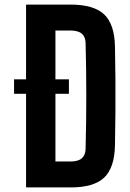

<svg xmlns="http://www.w3.org/2000/svg" viewBox="-20 -820 568 840"><path d="M41.5 -473H281.5V-409.5H41.5ZM94 0V-800H287.5Q390 -800 435.5 -757.2Q481 -714.5 483 -616.5Q484.5 -539.5 485 -469.8Q485.5 -400 485 -330.8Q484.5 -261.5 483 -184Q481 -86 435.8 -43Q390.5 0 289 0ZM222.5 -113.5H289Q322 -113.5 338 -127.5Q354 -141.5 354.5 -169.5Q356 -230 356.8 -287.2Q357.5 -344.5 357.5 -400.5Q357.5 -456.5 356.8 -513.8Q356 -571 354.5 -631Q354 -659 337.8 -672.8Q321.5 -686.5 287.5 -686.5H222.5Z"/></svg>

Font: Big Shoulders
Style: Bold
Weight: 700
Designer: Patric King
Foundry: XO Type Co
Version: Version 2.002